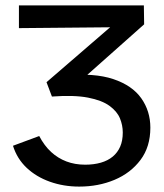

<svg xmlns="http://www.w3.org/2000/svg" viewBox="-20 -678 607 710"><path d="M273 12Q215 12 164.5 -6Q114 -24 78.5 -57.5Q43 -91 28 -139L125 -175Q144 -139 169 -116Q194 -93 225.5 -81Q257 -69 295 -69Q327 -69 353 -76.5Q379 -84 397 -99Q415 -114 424.5 -136Q434 -158 434 -188Q434 -215 423.5 -240.5Q413 -266 385 -286.5Q357 -307 305.5 -317Q254 -327 172 -321L152 -374L445 -627L484 -578L50 -574V-658H512L513 -588L235 -341L218 -399Q329 -409 399 -385.5Q469 -362 502.5 -314.5Q536 -267 536 -206Q536 -135 499.5 -86.5Q463 -38 403.5 -13Q344 12 273 12Z"/></svg>

Font: Ysabeau SC SemiBold
Style: Regular
Weight: 600
Designer: Christian Thalmann (Catharsis Fonts)
Version: Version 2.001;gftools[0.9.30]; featfreeze: smcp